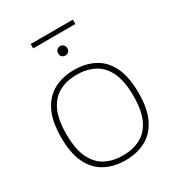

<svg xmlns="http://www.w3.org/2000/svg" viewBox="-202 -988 1038 1123"><g transform="rotate(-30 317.5 -426.5)"><path d="M317.5 7Q240 7 181 -24.2Q122 -55.5 89 -122.5Q56 -189.5 56 -297Q56 -405 89.5 -472.2Q123 -539.5 182 -570.8Q241 -602 317.5 -602Q395.5 -602 454.5 -570.8Q513.5 -539.5 546.2 -472.2Q579 -405 579 -297Q579 -189.5 545.8 -122.5Q512.5 -55.5 453.5 -24.2Q394.5 7 317.5 7ZM317.5 -25Q384.5 -25 435.8 -51.5Q487 -78 515.5 -137.8Q544 -197.5 544 -296Q544 -396.5 515.5 -456.5Q487 -516.5 435.8 -543.2Q384.5 -570 317.5 -570Q250.5 -570 199.8 -543.5Q149 -517 120.5 -457.5Q92 -398 92 -299Q92 -199 120.5 -138.8Q149 -78.5 199.8 -51.8Q250.5 -25 317.5 -25ZM317.5 -700Q304 -700 295.2 -708.5Q286.5 -717 286.5 -731Q286.5 -745.5 295.2 -754.2Q304 -763 317.5 -763Q331 -763 339.8 -754.2Q348.5 -745.5 348.5 -731Q348.5 -717 339.8 -708.5Q331 -700 317.5 -700ZM175 -830.5V-860H460V-830.5Z"/></g></svg>

Font: Encode Sans SC SemiExpanded Thin
Style: Regular
Weight: 250
Width: 6
Designer: Multiple Designers
Foundry: Impallari Type
Version: Version 3.002